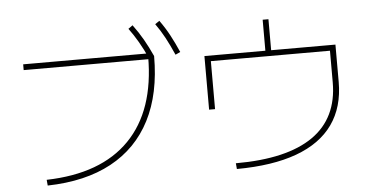

<svg xmlns="http://www.w3.org/2000/svg" viewBox="-56 -962 2112 1092"><g transform="rotate(-5 1000.0 -416.0)"><path d="M171 -10Q482 -18 644.5 -184Q807 -350 807 -659L824 -643H95V-676H826L841 -658Q841 -443 764 -293Q687 -143 538.5 -62.5Q390 18 174 23ZM813 -644Q787 -701 762 -744Q737 -787 709 -825L734 -843Q766 -800 791.5 -755.5Q817 -711 841 -658ZM963 -655Q938 -712 914.5 -755.5Q891 -799 863 -838L888 -855Q919 -812 943.5 -766.5Q968 -721 991 -668Z M1251 -10Q1398 -10 1508 -36Q1618 -62 1692 -113.5Q1766 -165 1803 -242Q1840 -319 1840 -420V-601H1160V-327H1126V-633H1474V-810H1507V-633H1874V-420Q1874 -276 1804 -177.5Q1734 -79 1596 -28.5Q1458 22 1254 23Z"/></g></svg>

Font: M PLUS 2 Thin ExtraLight
Style: Regular
Weight: 250
Version: Version 1.001